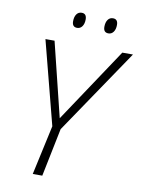

<svg xmlns="http://www.w3.org/2000/svg" viewBox="-96 -949 755 1015"><g transform="rotate(10 282.0 -442.0)"><path d="M221.7 -832Q221.7 -856 231.7 -870.1Q241.7 -884.3 259.3 -884.3Q285.6 -884.3 285.6 -853Q285.6 -829.6 275.4 -815.4Q265.1 -801.3 248.5 -801.3Q221.7 -801.3 221.7 -832ZM389.6 -832Q389.6 -856 399.7 -870.1Q409.7 -884.3 427.2 -884.3Q453.6 -884.3 453.6 -853Q453.6 -829.6 443.4 -815.4Q433.1 -801.3 416.5 -801.3Q389.6 -801.3 389.6 -832ZM564 -713.9 255.9 -258.8 203.1 0H151.9L210 -266.1L94.2 -713.9H143.1L241.2 -314.9L506.8 -713.9Z"/></g></svg>

Font: Open Sans Hebrew Light
Style: Italic
Weight: 300
Italic angle: -12°
Foundry: Ascender Corporation, Yanek Iontef
Version: Version 2.001;PS 002.001;hotconv 1.0.70;makeotf.lib2.5.58329